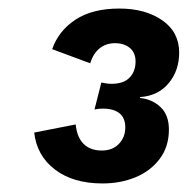

<svg xmlns="http://www.w3.org/2000/svg" viewBox="-20 -756 439 449"><path d="M220 -327Q151 -327 108.5 -359.5Q66 -392 60 -446L157 -465Q160 -435 175.5 -419.5Q191 -404 218 -404Q243 -404 258 -419.5Q273 -435 273 -458Q273 -480 259.5 -491Q246 -502 220 -502Q215 -502 210.5 -501.5Q206 -501 201 -500L217 -563Q222 -562 228 -561Q234 -560 241 -560Q269 -560 283 -574.5Q297 -589 297 -612Q297 -633 283.5 -644Q270 -655 249 -655Q228 -655 213 -643Q198 -631 191 -608L102 -641Q117 -684 156.5 -710Q196 -736 259 -736Q320 -736 359.5 -708.5Q399 -681 399 -633Q399 -591 374.5 -561.5Q350 -532 308 -529L307 -527Q336 -524 355.5 -505.5Q375 -487 375 -453Q375 -413 353.5 -384.5Q332 -356 297 -341.5Q262 -327 220 -327Z"/></svg>

Font: Kantumruy Pro SemiBold
Style: Italic
Weight: 600
Italic angle: -13°
Version: Version 1.002